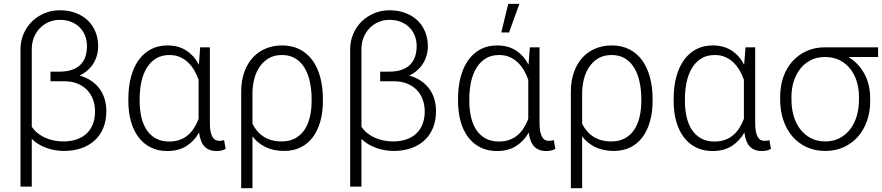

<svg xmlns="http://www.w3.org/2000/svg" viewBox="-20 -774 4582 997"><path d="M290 -720.7Q335.4 -720.7 372.6 -706.8Q409.7 -692.9 435.5 -668.2Q461.4 -643.6 475.6 -609.1Q489.7 -574.7 489.7 -533.7Q489.7 -484.4 464.6 -444.1Q439.5 -403.8 393.1 -381.8Q427.2 -372.1 453.4 -354.5Q479.5 -336.9 497.1 -313Q514.6 -289.1 523.4 -259.5Q532.2 -230 532.2 -197.3Q532.2 -147.5 516.1 -108.9Q500 -70.3 470.7 -43.9Q441.4 -17.6 401.1 -3.9Q360.8 9.8 312.5 9.8Q290.5 9.8 267.6 6.1Q244.6 2.4 222.7 -5.4Q200.7 -13.2 180.9 -24.9Q161.1 -36.6 145 -52.7V194.8H86.4V-518.6Q86.4 -561.5 102.5 -598.6Q118.7 -635.7 146.5 -662.8Q174.3 -689.9 211.4 -705.3Q248.5 -720.7 290 -720.7ZM288.1 -401.9Q326.2 -401.9 353.5 -411.4Q380.9 -420.9 398.2 -438.5Q415.5 -456.1 423.6 -480.7Q431.6 -505.4 431.6 -535.6Q431.6 -561 423.1 -585.2Q414.6 -609.4 397 -628.4Q379.4 -647.5 352.8 -659.2Q326.2 -670.9 290 -670.9Q259.8 -670.9 233.2 -659.4Q206.5 -647.9 187 -627.7Q167.5 -607.4 156.2 -579.6Q145 -551.8 145 -518.6V-116.2Q155.8 -99.1 172.6 -85Q189.5 -70.8 210.4 -60.8Q231.4 -50.8 256.1 -45.2Q280.8 -39.6 308.1 -39.6Q348.1 -39.6 379.2 -50.5Q410.2 -61.5 431.2 -82Q452.1 -102.5 462.9 -131.3Q473.6 -160.2 473.6 -195.3Q473.6 -228.5 463.1 -257.1Q452.6 -285.6 432.1 -306.9Q411.6 -328.1 381.6 -340.1Q351.6 -352.1 312 -352.1H242.2V-401.9Z M1069.8 -528.3V-133.8Q1069.8 -106.9 1073.7 -89.4Q1077.6 -71.8 1084.2 -61.3Q1090.8 -50.8 1099.9 -46.6Q1108.9 -42.5 1119.1 -42.5Q1126 -42.5 1132.1 -43.7Q1138.2 -44.9 1143.6 -46.4L1151.9 -1Q1139.6 5.9 1127.9 8.1Q1116.2 10.3 1104 10.3Q1065.9 10.3 1043.2 -12Q1020.5 -34.2 1013.7 -85.9Q988.8 -41.5 948 -15.6Q907.2 10.3 848.1 10.3Q800.3 10.3 762.7 -8.5Q725.1 -27.3 699.2 -61.5Q673.3 -95.7 659.9 -143.6Q646.5 -191.4 646.5 -249.5V-259.8Q646.5 -322.3 659.9 -373.5Q673.3 -424.8 699.5 -461.4Q725.6 -498 763.2 -518.1Q800.8 -538.1 849.1 -538.1Q906.7 -538.1 947.3 -511.7Q987.8 -485.4 1012.7 -438L1019.5 -528.3ZM705.1 -249.5Q705.1 -204.1 714.1 -165.5Q723.1 -127 741.9 -98.9Q760.7 -70.8 789.8 -54.9Q818.8 -39.1 858.9 -39.1Q889.2 -39.1 913.3 -47.9Q937.5 -56.6 956.1 -72.5Q974.6 -88.4 988 -109.9Q1001.5 -131.3 1011.2 -156.7V-359.9Q1002.4 -385.3 989 -408.4Q975.6 -431.6 957 -449.5Q938.5 -467.3 914.6 -477.8Q890.6 -488.3 859.9 -488.3Q819.3 -488.3 790.3 -470.5Q761.2 -452.6 742.2 -421.6Q723.1 -390.6 714.1 -348.9Q705.1 -307.1 705.1 -259.8Z M1656.7 -249.5Q1656.7 -191.4 1643.3 -143.6Q1629.9 -95.7 1604.2 -61.5Q1578.6 -27.3 1541.3 -8.8Q1503.9 9.8 1456.1 9.8Q1399.9 9.8 1358.9 -10.3Q1317.9 -30.3 1291 -65.9V203.1H1232.4V-292.5H1232.9L1232.4 -296.9Q1232.4 -356 1249 -401.1Q1265.6 -446.3 1294.4 -476.8Q1323.2 -507.3 1361.8 -522.7Q1400.4 -538.1 1444.3 -538.1Q1496.1 -538.1 1535.6 -518.1Q1575.2 -498 1602.1 -461.4Q1628.9 -424.8 1642.8 -373.5Q1656.7 -322.3 1656.7 -259.8ZM1598.1 -259.8Q1598.1 -307.1 1589.1 -348.9Q1580.1 -390.6 1561.5 -421.6Q1543 -452.6 1513.7 -470.5Q1484.4 -488.3 1444.3 -488.3Q1402.3 -488.3 1373.3 -470.2Q1344.2 -452.1 1325.9 -423.6Q1307.6 -395 1299.3 -359.9Q1291 -324.7 1291 -291V-131.3Q1300.8 -111.3 1314.7 -94.7Q1328.6 -78.1 1347.2 -65.7Q1365.7 -53.2 1389.6 -46.4Q1413.6 -39.6 1442.9 -39.6Q1482.9 -39.6 1512.2 -55.4Q1541.5 -71.3 1560.5 -99.1Q1579.6 -127 1588.9 -165.5Q1598.1 -204.1 1598.1 -249.5Z M2002 -720.7Q2047.4 -720.7 2084.5 -706.8Q2121.6 -692.9 2147.5 -668.2Q2173.3 -643.6 2187.5 -609.1Q2201.7 -574.7 2201.7 -533.7Q2201.7 -484.4 2176.5 -444.1Q2151.4 -403.8 2105 -381.8Q2139.2 -372.1 2165.3 -354.5Q2191.4 -336.9 2209 -313Q2226.6 -289.1 2235.4 -259.5Q2244.1 -230 2244.1 -197.3Q2244.1 -147.5 2228 -108.9Q2211.9 -70.3 2182.6 -43.9Q2153.3 -17.6 2113 -3.9Q2072.8 9.8 2024.4 9.8Q2002.4 9.8 1979.5 6.1Q1956.5 2.4 1934.6 -5.4Q1912.6 -13.2 1892.8 -24.9Q1873 -36.6 1856.9 -52.7V194.8H1798.3V-518.6Q1798.3 -561.5 1814.5 -598.6Q1830.6 -635.7 1858.4 -662.8Q1886.2 -689.9 1923.3 -705.3Q1960.4 -720.7 2002 -720.7ZM2000 -401.9Q2038.1 -401.9 2065.4 -411.4Q2092.8 -420.9 2110.1 -438.5Q2127.4 -456.1 2135.5 -480.7Q2143.6 -505.4 2143.6 -535.6Q2143.6 -561 2135 -585.2Q2126.5 -609.4 2108.9 -628.4Q2091.3 -647.5 2064.7 -659.2Q2038.1 -670.9 2002 -670.9Q1971.7 -670.9 1945.1 -659.4Q1918.5 -647.9 1898.9 -627.7Q1879.4 -607.4 1868.2 -579.6Q1856.9 -551.8 1856.9 -518.6V-116.2Q1867.7 -99.1 1884.5 -85Q1901.4 -70.8 1922.4 -60.8Q1943.4 -50.8 1968 -45.2Q1992.7 -39.6 2020 -39.6Q2060.1 -39.6 2091.1 -50.5Q2122.1 -61.5 2143.1 -82Q2164.1 -102.5 2174.8 -131.3Q2185.5 -160.2 2185.5 -195.3Q2185.5 -228.5 2175 -257.1Q2164.6 -285.6 2144 -306.9Q2123.5 -328.1 2093.5 -340.1Q2063.5 -352.1 2023.9 -352.1H1954.1V-401.9Z M2781.7 -528.3V-133.8Q2781.7 -106.9 2785.6 -89.4Q2789.6 -71.8 2796.1 -61.3Q2802.7 -50.8 2811.8 -46.6Q2820.8 -42.5 2831.1 -42.5Q2837.9 -42.5 2844 -43.7Q2850.1 -44.9 2855.5 -46.4L2863.8 -1Q2851.6 5.9 2839.8 8.1Q2828.1 10.3 2815.9 10.3Q2777.8 10.3 2755.1 -12Q2732.4 -34.2 2725.6 -85.9Q2700.7 -41.5 2659.9 -15.6Q2619.1 10.3 2560.1 10.3Q2512.2 10.3 2474.6 -8.5Q2437 -27.3 2411.1 -61.5Q2385.3 -95.7 2371.8 -143.6Q2358.4 -191.4 2358.4 -249.5V-259.8Q2358.4 -322.3 2371.8 -373.5Q2385.3 -424.8 2411.4 -461.4Q2437.5 -498 2475.1 -518.1Q2512.7 -538.1 2561 -538.1Q2618.7 -538.1 2659.2 -511.7Q2699.7 -485.4 2724.6 -438L2731.4 -528.3ZM2417 -249.5Q2417 -204.1 2426 -165.5Q2435.1 -127 2453.9 -98.9Q2472.7 -70.8 2501.7 -54.9Q2530.8 -39.1 2570.8 -39.1Q2601.1 -39.1 2625.2 -47.9Q2649.4 -56.6 2668 -72.5Q2686.5 -88.4 2700 -109.9Q2713.4 -131.3 2723.1 -156.7V-359.9Q2714.4 -385.3 2700.9 -408.4Q2687.5 -431.6 2668.9 -449.5Q2650.4 -467.3 2626.5 -477.8Q2602.5 -488.3 2571.8 -488.3Q2531.2 -488.3 2502.2 -470.5Q2473.1 -452.6 2454.1 -421.6Q2435.1 -390.6 2426 -348.9Q2417 -307.1 2417 -259.8ZM2619.1 -753.9H2676.8L2623.5 -605.5H2583Z M3368.7 -249.5Q3368.7 -191.4 3355.2 -143.6Q3341.8 -95.7 3316.2 -61.5Q3290.5 -27.3 3253.2 -8.8Q3215.8 9.8 3168 9.8Q3111.8 9.8 3070.8 -10.3Q3029.8 -30.3 3002.9 -65.9V203.1H2944.3V-292.5H2944.8L2944.3 -296.9Q2944.3 -356 2960.9 -401.1Q2977.5 -446.3 3006.3 -476.8Q3035.2 -507.3 3073.7 -522.7Q3112.3 -538.1 3156.2 -538.1Q3208 -538.1 3247.6 -518.1Q3287.1 -498 3314 -461.4Q3340.8 -424.8 3354.7 -373.5Q3368.7 -322.3 3368.7 -259.8ZM3310.1 -259.8Q3310.1 -307.1 3301 -348.9Q3292 -390.6 3273.4 -421.6Q3254.9 -452.6 3225.6 -470.5Q3196.3 -488.3 3156.2 -488.3Q3114.3 -488.3 3085.2 -470.2Q3056.2 -452.1 3037.8 -423.6Q3019.5 -395 3011.2 -359.9Q3002.9 -324.7 3002.9 -291V-131.3Q3012.7 -111.3 3026.6 -94.7Q3040.5 -78.1 3059.1 -65.7Q3077.6 -53.2 3101.6 -46.4Q3125.5 -39.6 3154.8 -39.6Q3194.8 -39.6 3224.1 -55.4Q3253.4 -71.3 3272.5 -99.1Q3291.5 -127 3300.8 -165.5Q3310.1 -204.1 3310.1 -249.5Z M3901.4 -528.3V-133.8Q3901.4 -106.9 3905.3 -89.4Q3909.2 -71.8 3915.8 -61.3Q3922.4 -50.8 3931.4 -46.6Q3940.4 -42.5 3950.7 -42.5Q3957.5 -42.5 3963.6 -43.7Q3969.7 -44.9 3975.1 -46.4L3983.4 -1Q3971.2 5.9 3959.5 8.1Q3947.8 10.3 3935.5 10.3Q3897.5 10.3 3874.8 -12Q3852.1 -34.2 3845.2 -85.9Q3820.3 -41.5 3779.5 -15.6Q3738.8 10.3 3679.7 10.3Q3631.8 10.3 3594.2 -8.5Q3556.6 -27.3 3530.8 -61.5Q3504.9 -95.7 3491.5 -143.6Q3478 -191.4 3478 -249.5V-259.8Q3478 -322.3 3491.5 -373.5Q3504.9 -424.8 3531 -461.4Q3557.1 -498 3594.7 -518.1Q3632.3 -538.1 3680.7 -538.1Q3738.3 -538.1 3778.8 -511.7Q3819.3 -485.4 3844.2 -438L3851.1 -528.3ZM3536.6 -249.5Q3536.6 -204.1 3545.7 -165.5Q3554.7 -127 3573.5 -98.9Q3592.3 -70.8 3621.3 -54.9Q3650.4 -39.1 3690.4 -39.1Q3720.7 -39.1 3744.9 -47.9Q3769 -56.6 3787.6 -72.5Q3806.2 -88.4 3819.6 -109.9Q3833 -131.3 3842.8 -156.7V-359.9Q3834 -385.3 3820.6 -408.4Q3807.1 -431.6 3788.6 -449.5Q3770 -467.3 3746.1 -477.8Q3722.2 -488.3 3691.4 -488.3Q3650.9 -488.3 3621.8 -470.5Q3592.8 -452.6 3573.7 -421.6Q3554.7 -390.6 3545.7 -348.9Q3536.6 -307.1 3536.6 -259.8Z M4539.6 -478H4386.2Q4439.5 -444.8 4469 -389.9Q4498.5 -335 4498.5 -263.2V-247.1Q4498.5 -193.4 4482.2 -146.5Q4465.8 -99.6 4435.5 -64.9Q4405.3 -30.3 4362.1 -10.3Q4318.8 9.8 4265.6 9.8Q4211.9 9.8 4168.7 -10Q4125.5 -29.8 4095 -65.2Q4064.5 -100.6 4047.9 -149.4Q4031.2 -198.2 4031.2 -255.9V-272Q4031.2 -327.1 4047.6 -374Q4064 -420.9 4094.5 -455.1Q4125 -489.3 4168 -508.8Q4210.9 -528.3 4264.2 -528.3H4539.6ZM4089.8 -255.9Q4089.8 -212.4 4101.1 -173.1Q4112.3 -133.8 4134.5 -104.2Q4156.7 -74.7 4189.5 -57.1Q4222.2 -39.6 4265.6 -39.6Q4308.1 -39.6 4340.8 -57.1Q4373.5 -74.7 4395.8 -104.2Q4418 -133.8 4429.2 -173.1Q4440.4 -212.4 4440.4 -255.9V-272Q4440.4 -312.5 4429.2 -349.9Q4418 -387.2 4395.8 -415.8Q4373.5 -444.3 4340.6 -461.2Q4307.6 -478 4264.6 -478H4264.2Q4221.2 -478 4188.7 -460.9Q4156.2 -443.8 4134.3 -415.3Q4112.3 -386.7 4101.1 -349.6Q4089.8 -312.5 4089.8 -272Z"/></svg>

Font: Melbourne
Style: Light
Weight: 300
Designer: Google
Version: Version 2.000980; 2014